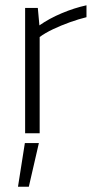

<svg xmlns="http://www.w3.org/2000/svg" viewBox="-20 -504 382 726"><path d="M75 0V-474H123L129 -408Q166 -434 213.5 -454Q261 -474 307 -484V-439Q278 -432 244.5 -420Q211 -408 180.5 -393.5Q150 -379 130 -364V0ZM48 202 74 37H127L89 202Z"/></svg>

Font: Kanit ExtraLight
Style: Regular
Weight: 275
Designer: Katatrad Team
Foundry: CadsonDemak
Version: Version 2.000; ttfautohint (v1.8.3)